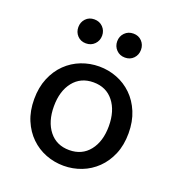

<svg xmlns="http://www.w3.org/2000/svg" viewBox="-131 -815 861 933"><g transform="rotate(20 300.0 -348.0)"><path d="M300 12Q252 12 208 -5Q164 -22 130 -55Q96 -88 76 -135.5Q56 -183 56 -244Q56 -305 76 -353Q96 -401 130 -434Q164 -467 208 -484Q252 -501 300 -501Q348 -501 392 -484Q436 -467 470 -434Q504 -401 524 -353Q544 -305 544 -244Q544 -183 524 -135.5Q504 -88 470 -55Q436 -22 392 -5Q348 12 300 12ZM300 -69Q366 -69 404 -117Q442 -165 442 -244Q442 -323 404 -371Q366 -419 300 -419Q234 -419 196 -371Q158 -323 158 -244Q158 -165 196 -117Q234 -69 300 -69ZM199 -584Q172 -584 155 -602Q138 -620 138 -646Q138 -672 155 -690Q172 -708 199 -708Q226 -708 243.5 -690Q261 -672 261 -646Q261 -620 243.5 -602Q226 -584 199 -584ZM401 -584Q374 -584 356.5 -602Q339 -620 339 -646Q339 -672 356.5 -690Q374 -708 401 -708Q428 -708 445 -690Q462 -672 462 -646Q462 -620 445 -602Q428 -584 401 -584Z"/></g></svg>

Font: SauceCodePro Nerd Font Mono
Style: Regular
Weight: 500
Monospace: yes
Designer: Paul D. Hunt, Teo Tuominen
Foundry: Adobe Systems Incorporated
Version: Version 2.030;PS 1.000;hotconv 16.6.51;makeotf.lib2.5.65220;